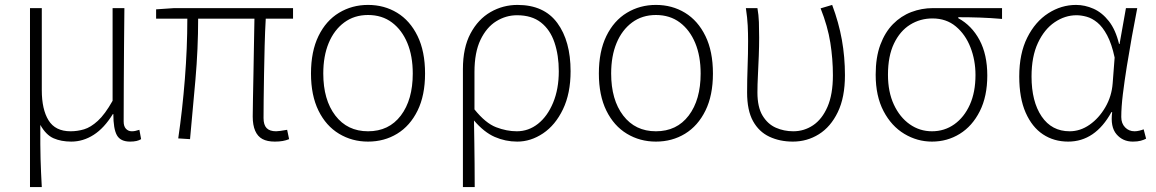

<svg xmlns="http://www.w3.org/2000/svg" viewBox="-20 -563 4704 781"><path d="M102 198V-530H150V-196Q150 -118 177.5 -73.5Q205 -29 267 -29Q295 -29 322 -37Q349 -45 378 -71.5Q407 -98 438 -153V-530H486Q485 -452 484.5 -375Q484 -298 483.5 -221.5Q483 -145 483 -69Q483 -49 492.5 -39Q502 -29 516 -29Q524 -29 530.5 -30.5Q537 -32 547 -35L554 3Q546 8 535 10.5Q524 13 509 13Q470 13 455.5 -13Q441 -39 441 -99H439Q404 -42 361 -14.5Q318 13 270 13Q229 13 198 -0.5Q167 -14 144 -55Q144 -10 144 23Q144 56 145 83.5Q146 111 147 138Q148 165 150 198Z M1098 13Q1067 13 1047.5 2.5Q1028 -8 1018 -31Q1008 -54 1008 -89Q1008 -115 1009 -161.5Q1010 -208 1011 -264.5Q1012 -321 1013 -379Q1014 -437 1015 -487H786Q786 -365 775 -239Q764 -113 753 3L705 0Q722 -116 732 -242Q742 -368 742 -487H615V-525L688 -530H1172V-487H1061Q1058 -435 1056.5 -376Q1055 -317 1054 -259.5Q1053 -202 1052.5 -155.5Q1052 -109 1052 -83Q1052 -55 1064.5 -42Q1077 -29 1103 -29Q1115 -29 1148 -35L1156 3Q1144 8 1130 10.5Q1116 13 1098 13Z M1477 13Q1412 13 1359 -19Q1306 -51 1275.5 -113Q1245 -175 1245 -264Q1245 -354 1275.5 -416.5Q1306 -479 1359 -511Q1412 -543 1477 -543Q1543 -543 1595.5 -511Q1648 -479 1678.5 -416.5Q1709 -354 1709 -264Q1709 -175 1678.5 -113Q1648 -51 1595.5 -19Q1543 13 1477 13ZM1477 -29Q1562 -29 1610.5 -93Q1659 -157 1659 -264Q1659 -335 1637 -388Q1615 -441 1574.5 -471.5Q1534 -502 1477 -502Q1421 -502 1380 -471.5Q1339 -441 1317 -388Q1295 -335 1295 -264Q1295 -157 1344 -93Q1393 -29 1477 -29Z M1863 198V-282Q1863 -369 1894 -427Q1925 -485 1975.5 -514Q2026 -543 2085 -543Q2193 -543 2247 -469.5Q2301 -396 2301 -273Q2301 -183 2270 -118.5Q2239 -54 2189 -20.5Q2139 13 2084 13Q2036 13 1992.5 -6Q1949 -25 1908 -73Q1909 -21 1909.5 20.5Q1910 62 1910.5 104Q1911 146 1911 198ZM2082 -29Q2130 -29 2168.5 -59.5Q2207 -90 2230 -145.5Q2253 -201 2253 -273Q2253 -338 2235.5 -390Q2218 -442 2180.5 -471.5Q2143 -501 2083 -501Q2038 -501 1998.5 -476.5Q1959 -452 1934.5 -401Q1910 -350 1910 -270V-118Q1955 -62 1998 -45.5Q2041 -29 2082 -29Z M2648 13Q2583 13 2530 -19Q2477 -51 2446.5 -113Q2416 -175 2416 -264Q2416 -354 2446.5 -416.5Q2477 -479 2530 -511Q2583 -543 2648 -543Q2714 -543 2766.5 -511Q2819 -479 2849.5 -416.5Q2880 -354 2880 -264Q2880 -175 2849.5 -113Q2819 -51 2766.5 -19Q2714 13 2648 13ZM2648 -29Q2733 -29 2781.5 -93Q2830 -157 2830 -264Q2830 -335 2808 -388Q2786 -441 2745.5 -471.5Q2705 -502 2648 -502Q2592 -502 2551 -471.5Q2510 -441 2488 -388Q2466 -335 2466 -264Q2466 -157 2515 -93Q2564 -29 2648 -29Z M3205 13Q3152 13 3109.5 -7Q3067 -27 3043 -70.5Q3019 -114 3019 -187Q3019 -239 3021 -291.5Q3023 -344 3023 -396Q3023 -428 3021.5 -459Q3020 -490 3014 -530H3061Q3066 -502 3067 -473Q3068 -444 3068 -410Q3068 -376 3066.5 -335.5Q3065 -295 3063 -256.5Q3061 -218 3061 -187Q3061 -127 3082 -92.5Q3103 -58 3136 -43.5Q3169 -29 3207 -29Q3251 -29 3287.5 -53.5Q3324 -78 3346 -128.5Q3368 -179 3368 -257Q3368 -323 3357.5 -389.5Q3347 -456 3318 -529L3365 -543Q3392 -471 3404.5 -401Q3417 -331 3417 -257Q3417 -167 3388 -107Q3359 -47 3311 -17Q3263 13 3205 13Z M3771 13Q3711 13 3658.5 -18.5Q3606 -50 3574 -111Q3542 -172 3542 -259Q3542 -330 3561 -381Q3580 -432 3612.5 -465Q3645 -498 3687 -514Q3729 -530 3775 -530H4056V-486Q4010 -490 3967 -491.5Q3924 -493 3878 -493V-489Q3933 -459 3964.5 -400Q3996 -341 3996 -256Q3996 -171 3965.5 -110.5Q3935 -50 3884 -18.5Q3833 13 3771 13ZM3771 -29Q3822 -29 3862 -57.5Q3902 -86 3925 -137Q3948 -188 3948 -258Q3948 -318 3927.5 -370.5Q3907 -423 3868 -455.5Q3829 -488 3773 -488Q3723 -488 3682 -462.5Q3641 -437 3616.5 -386Q3592 -335 3592 -259Q3592 -189 3616 -137.5Q3640 -86 3680.5 -57.5Q3721 -29 3771 -29Z M4325 13Q4267 13 4222.5 -16.5Q4178 -46 4152 -105Q4126 -164 4126 -252Q4126 -345 4158.5 -410Q4191 -475 4244 -509Q4297 -543 4357 -543Q4393 -543 4428 -527.5Q4463 -512 4490.5 -477Q4518 -442 4532 -384H4534L4560 -530H4606Q4595 -474 4584 -413Q4573 -352 4563.5 -292.5Q4554 -233 4547.5 -180Q4541 -127 4541 -87Q4541 -61 4556.5 -45Q4572 -29 4595 -29Q4604 -29 4614.5 -31.5Q4625 -34 4632 -37L4642 1Q4633 6 4620 9.5Q4607 13 4588 13Q4547 13 4521.5 -17Q4496 -47 4504 -107H4501Q4435 13 4325 13ZM4331 -29Q4374 -29 4412 -55.5Q4450 -82 4476 -126.5Q4502 -171 4506 -224L4514 -329Q4502 -385 4483.5 -419.5Q4465 -454 4443.5 -471.5Q4422 -489 4400 -495Q4378 -501 4359 -501Q4312 -501 4270 -472.5Q4228 -444 4202 -388.5Q4176 -333 4176 -252Q4176 -150 4217 -89.5Q4258 -29 4331 -29Z"/></svg>

Font: Noto Sans JP ExtraLight
Style: Regular
Weight: 250
Designer: Ryoko NISHIZUKA  (kana, bopomofo & ideographs); Paul D. Hunt (Latin, Greek & Cyrillic); Sandoll Communications , Soo-you
Foundry: Adobe
Version: Version 2.004-H2;hotconv 1.0.118;makeotfexe 2.5.65603